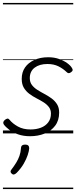

<svg xmlns="http://www.w3.org/2000/svg" viewBox="-20 -909 519 1308"><path d="M185 19Q140 19 104 6.5Q68 -6 43 -25Q18 -44 6 -61Q1 -69 2.5 -76.5Q4 -84 13 -92Q23 -100 30.5 -101Q38 -102 45 -93Q66 -67 102 -47Q138 -27 188 -27Q227 -27 258.5 -39Q290 -51 308.5 -75.5Q327 -100 327 -135Q327 -162 312.5 -180.5Q298 -199 275.5 -213Q253 -227 227.5 -240Q202 -253 179.5 -270Q157 -287 142.5 -311Q128 -335 128 -372Q128 -417 150.5 -449.5Q173 -482 214 -500.5Q255 -519 308 -519Q350 -519 383 -507Q416 -495 438.5 -478.5Q461 -462 470 -446Q476 -437 475 -430.5Q474 -424 464 -417Q456 -411 449 -410.5Q442 -410 435 -417Q409 -442 377.5 -457.5Q346 -473 303 -473Q249 -473 216 -448Q183 -423 183 -377Q183 -349 197.5 -330Q212 -311 235 -296.5Q258 -282 283.5 -268.5Q309 -255 331.5 -238.5Q354 -222 368.5 -199Q383 -176 383 -142Q383 -89 356 -53Q329 -17 284 1Q239 19 185 19ZM61 275Q53 269 52 261.5Q51 254 58 246Q77 221 90.5 199Q104 177 112.5 153Q121 129 123 99Q124 86 131.5 81Q139 76 152 76Q166 76 172.5 82.5Q179 89 179 101Q178 119 169 146.5Q160 174 142 205.5Q124 237 94 268Q86 276 77.5 279Q69 282 61 275ZM0 369H479V379H0ZM0 -20H479V0H0ZM0 -505H479V-500H0ZM0 -889H479V-879H0Z"/></svg>

Font: Playwrite HR Guides
Style: Regular
Weight: 400
Designer: Veronika Burian, José Scaglione
Foundry: TypeTogether
Version: Version 1.003